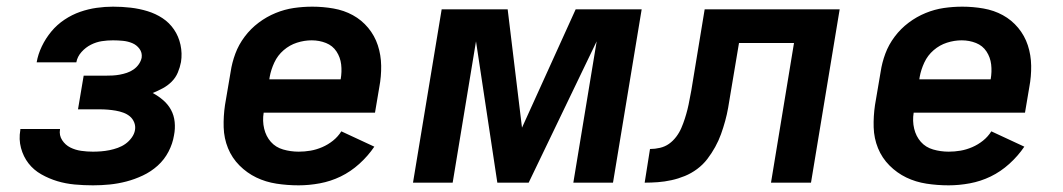

<svg xmlns="http://www.w3.org/2000/svg" viewBox="-20 -548 3190 576"><path d="M259 8Q231 8 204 5.5Q177 3 152 -4.5Q127 -12 104 -25Q81 -38 65.5 -58Q50 -78 43 -104Q36 -130 41 -158V-161H160V-160Q157 -142 166.5 -127.5Q176 -113 191 -105.5Q206 -98 223.5 -95.5Q241 -93 259 -93Q271 -93 283.5 -94Q296 -95 308.5 -97.5Q321 -100 333.5 -104.5Q346 -109 356.5 -116.5Q367 -124 375 -135Q383 -146 385 -158Q387 -170 382.5 -181Q378 -192 369.5 -199Q361 -206 350 -210Q339 -214 327.5 -216Q316 -218 304 -219Q292 -220 280 -220H214L231 -321H297Q307 -321 317.5 -321.5Q328 -322 339 -324Q350 -326 360.5 -329.5Q371 -333 380.5 -339.5Q390 -346 396.5 -355.5Q403 -365 405 -375Q407 -390 398.5 -401.5Q390 -413 377 -418.5Q364 -424 349 -425.5Q334 -427 319 -427Q302 -427 285.5 -424.5Q269 -422 253 -414Q237 -406 224.5 -392Q212 -378 209 -361H90Q94 -385 105.5 -409Q117 -433 134 -453.5Q151 -474 173.5 -489Q196 -504 220.5 -512.5Q245 -521 270 -524.5Q295 -528 319 -528Q346 -528 372 -525Q398 -522 422.5 -514.5Q447 -507 467.5 -493.5Q488 -480 502 -459.5Q516 -439 521.5 -413.5Q527 -388 523 -362Q520 -346 513.5 -330.5Q507 -315 495 -303Q483 -291 468 -283Q453 -275 438 -269Q455 -260 469.5 -247.5Q484 -235 493 -218.5Q502 -202 504 -182Q506 -162 502 -142Q498 -117 485.5 -93Q473 -69 453 -51Q433 -33 408.5 -21.5Q384 -10 359 -3.5Q334 3 309 5.5Q284 8 259 8Z M876 8Q842 8 809.5 3Q777 -2 749 -15.5Q721 -29 698.5 -51.5Q676 -74 664 -103.5Q652 -133 651 -166Q650 -199 655 -233L672 -333Q676 -360 686 -387Q696 -414 714 -438Q732 -462 756 -480Q780 -498 807 -509Q834 -520 861.5 -524Q889 -528 917 -528Q949 -528 980.5 -522.5Q1012 -517 1038.5 -502.5Q1065 -488 1084.5 -464.5Q1104 -441 1113.5 -412Q1123 -383 1123.5 -351Q1124 -319 1118 -287L1105 -210H771Q767 -185 772.5 -162Q778 -139 792.5 -122.5Q807 -106 829.5 -99.5Q852 -93 876 -93Q894 -93 911.5 -96Q929 -99 946.5 -106.5Q964 -114 979 -126Q994 -138 1004 -154L1103 -108Q1084 -80 1058 -56.5Q1032 -33 1002 -18.5Q972 -4 939.5 2Q907 8 876 8ZM788 -310H1002Q1006 -333 1003.5 -354.5Q1001 -376 989.5 -393.5Q978 -411 958 -419Q938 -427 915 -427Q893 -427 871 -420Q849 -413 831 -397.5Q813 -382 803 -360.5Q793 -339 789 -317Z M1219 0 1305 -520H1503L1546 -165L1707 -520H1905L1819 0H1700L1770 -424L1566 0H1472L1408 -424L1338 0Z M1914 0 1930 -101Q1945 -101 1960 -104.5Q1975 -108 1987 -116.5Q1999 -125 2008.5 -137.5Q2018 -150 2024 -164Q2030 -178 2034.5 -192Q2039 -206 2042.5 -220Q2046 -234 2048.5 -248.5Q2051 -263 2054 -277L2094 -520H2499L2413 0H2293L2362 -419H2197L2171 -264Q2168 -245 2164.5 -225Q2161 -205 2155.5 -185Q2150 -165 2143 -145.5Q2136 -126 2125.5 -107Q2115 -88 2102 -71Q2089 -54 2071.5 -41Q2054 -28 2034.5 -20Q2015 -12 1994.5 -7.5Q1974 -3 1954 -1.5Q1934 0 1914 0Z M2826 8Q2792 8 2759.5 3Q2727 -2 2699 -15.5Q2671 -29 2648.5 -51.5Q2626 -74 2614 -103.5Q2602 -133 2601 -166Q2600 -199 2605 -233L2622 -333Q2626 -360 2636 -387Q2646 -414 2664 -438Q2682 -462 2706 -480Q2730 -498 2757 -509Q2784 -520 2811.5 -524Q2839 -528 2867 -528Q2899 -528 2930.5 -522.5Q2962 -517 2988.5 -502.5Q3015 -488 3034.5 -464.5Q3054 -441 3063.5 -412Q3073 -383 3073.5 -351Q3074 -319 3068 -287L3055 -210H2721Q2717 -185 2722.5 -162Q2728 -139 2742.5 -122.5Q2757 -106 2779.5 -99.5Q2802 -93 2826 -93Q2844 -93 2861.5 -96Q2879 -99 2896.5 -106.5Q2914 -114 2929 -126Q2944 -138 2954 -154L3053 -108Q3034 -80 3008 -56.5Q2982 -33 2952 -18.5Q2922 -4 2889.5 2Q2857 8 2826 8ZM2738 -310H2952Q2956 -333 2953.5 -354.5Q2951 -376 2939.5 -393.5Q2928 -411 2908 -419Q2888 -427 2865 -427Q2843 -427 2821 -420Q2799 -413 2781 -397.5Q2763 -382 2753 -360.5Q2743 -339 2739 -317Z"/></svg>

Font: Iosevka Aile
Style: Bold Italic
Weight: 700
Italic angle: -9°
Designer: Belleve Invis
Foundry: Belleve Invis
Version: Version 28.0.1; ttfautohint (v1.8.4)